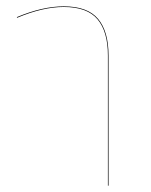

<svg xmlns="http://www.w3.org/2000/svg" viewBox="-20 -585 476 605"><path d="M322 -410V0H320V-410Q320 -485 287.5 -524Q255 -563 181 -563Q115 -563 34 -529L33 -531Q114 -565 181 -565Q256 -565 289 -525.5Q322 -486 322 -410Z"/></svg>

Font: FiraGO Two
Style: Regular
Weight: 100
Designer: bBox Type
Foundry: bBox Type GmbH
Version: Version 1.001